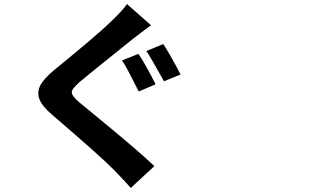

<svg xmlns="http://www.w3.org/2000/svg" viewBox="-20 -841 1540 937"><path d="M655.3 -578.1Q683.6 -539.1 739.3 -429.7L657.2 -394.5Q653.3 -401.4 634.3 -439Q615.2 -476.6 601.6 -502.4Q587.9 -528.3 575.2 -545.9ZM776.4 -626Q802.7 -588.9 861.3 -477.5L780.3 -444.3Q710 -570.3 694.3 -591.8ZM599.6 -821.3 716.8 -717.8Q700.2 -706.1 670.4 -683.1Q640.6 -660.2 628.9 -651.4Q396.5 -464.8 369.1 -441.4Q330.1 -407.2 330.1 -390.1Q330.1 -373 370.1 -338.9Q387.7 -324.2 468.8 -257.8Q549.8 -191.4 619.6 -131.8Q689.5 -72.3 733.4 -30.3L618.2 76.2Q606.4 62.5 591.8 46.9Q577.1 31.2 559.6 12.7Q542 -5.9 532.2 -15.6Q478.5 -71.3 236.3 -279.3Q186.5 -321.3 172.9 -355.5Q159.2 -389.6 176.3 -423.3Q193.4 -457 244.1 -499Q458 -672.9 524.4 -738.3Q583 -794.9 599.6 -821.3Z"/></svg>

Font: Bpmf Zihi Sans Bold
Style: Bold
Weight: 700
Foundry: But Ko
Version: Version 1.320